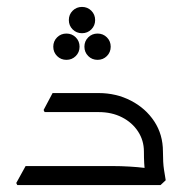

<svg xmlns="http://www.w3.org/2000/svg" viewBox="-20 -535 557 555"><path d="M396 -97Q396 -129 379 -155Q362 -181 332.5 -196Q303 -211 265 -211H130V-222L135 -266H265Q316 -266 358.5 -244Q401 -222 426 -184Q451 -146 451 -97ZM30 0 27 -6 54 -55H164V0ZM54 0V-55H305Q330 -55 354.5 -53.5Q379 -52 395 -50Q411 -48 411 -48V0ZM109 -211 106 -217 132 -266H243V-211ZM405 0Q403 -13 399.5 -36Q396 -59 396 -97H451Q451 -64 454 -45Q457 -26 459 -14L444 0ZM172 -362Q156 -362 145 -373Q134 -384 134 -400Q134 -416 145 -427Q156 -438 172 -438Q188 -438 199 -427Q210 -416 210 -400Q210 -384 199 -373Q188 -362 172 -362ZM262 -362Q246 -362 235 -373Q224 -384 224 -400Q224 -416 235 -427Q246 -438 262 -438Q278 -438 289 -427Q300 -416 300 -400Q300 -384 289 -373Q278 -362 262 -362ZM217 -439Q201 -439 190 -450Q179 -461 179 -477Q179 -493 190 -504Q201 -515 217 -515Q233 -515 244 -504Q255 -493 255 -477Q255 -461 244 -450Q233 -439 217 -439Z"/></svg>

Font: Fustat Light
Style: Regular
Weight: 300
Designer: Mohamed Gaber, Khaled Hosny, Laura Garcia Mut
Foundry: Kief Type Foundry, Alif Type Foundry, Hard Type Foundry
Version: Version 1.007